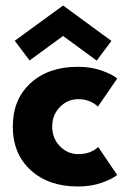

<svg xmlns="http://www.w3.org/2000/svg" viewBox="-20 -665 466 697"><path d="M87.5 -445.5 33.5 -517 209 -645 384.5 -516.5 331 -445 209 -534.5ZM264 -105.5Q309 -105.5 336.5 -131.5L405.5 -29.5Q388 -15.5 349.8 -1.8Q311.5 12 262.5 12Q156.5 12 91.5 -47.2Q26.5 -106.5 26.5 -205.5Q26.5 -304.5 91.2 -363.5Q156 -422.5 262.5 -422.5Q311 -422.5 350 -408.5Q389 -394.5 405.5 -380L335.5 -278Q306.5 -305 264 -305Q225.5 -305 197.5 -276.5Q169.5 -248 169.5 -205.5Q169.5 -163 197.5 -134.2Q225.5 -105.5 264 -105.5Z"/></svg>

Font: League Spartan
Style: Bold
Weight: 700
Foundry: The League of Moveable Type
Version: Version 2.002